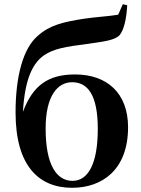

<svg xmlns="http://www.w3.org/2000/svg" viewBox="-20 -877 669 913"><path d="M325 -17C250 -17 197 -91 197 -266C197 -420 253 -486 323 -486C397 -486 445 -426 445 -264C445 -98 399 -17 325 -17ZM323 16C465 16 589 -69 589 -272C589 -434 489 -523 337 -523C209 -523 136 -471 89 -345C98 -499 134 -575 189 -614C237 -646 292 -655 395 -668C468 -679 523 -684 548 -709C569 -734 581 -784 585 -852L564 -857L542 -807C494 -799 431 -796 380 -788C283 -773 216 -758 159 -706C89 -646 54 -512 54 -342C54 -85 167 16 323 16Z"/></svg>

Font: Noto Serif SC
Style: Bold
Weight: 700
Designer: Ryoko NISHIZUKA 西塚涼子 (kana & ideographs); Frank Grießhammer (Latin, Greek & Cyrillic); Wenlong ZHANG 张文龙 (bopomofo); San
Foundry: Adobe
Version: Version 2.001;hotconv 1.1.0;makeotfexe 2.6.0